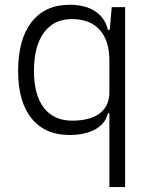

<svg xmlns="http://www.w3.org/2000/svg" viewBox="-20 -547 626 792"><path d="M266.1 9.8Q165.5 9.8 110.1 -58.8Q54.7 -127.4 54.7 -253.9Q54.7 -384.3 110.1 -455.8Q165.5 -527.3 267.1 -527.3Q331.5 -527.3 372.3 -500.7Q413.1 -474.1 425.3 -423.8H432.6L440.9 -517.6H496.1V224.6H431.2V-80.1H425.3Q415 -36.6 373 -13.4Q331.1 9.8 266.1 9.8ZM431.2 -297.4Q431.2 -379.9 391.1 -424.1Q351.1 -468.3 276.9 -468.3Q201.7 -468.3 160.9 -412.1Q120.1 -356 120.1 -253.9Q120.1 -155.3 160.9 -102.3Q201.7 -49.3 277.8 -49.3Q352.1 -49.3 391.6 -79.6Q431.2 -109.9 431.2 -166Z"/></svg>

Font: CaskaydiaMono NF Light
Style: Regular
Weight: 300
Designer: Aaron Bell
Foundry: Saja Typeworks
Version: Version 2111.001; ttfautohint (v1.8.4);Nerd Fonts 3.1.1